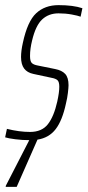

<svg xmlns="http://www.w3.org/2000/svg" viewBox="-34 -538 341 748"><path d="M91 -380Q83 -348 83 -320Q83 -300 89.5 -293Q96 -286 112 -283L181 -269Q207 -264 220 -250Q233 -236 233 -206Q233 -197 230.5 -176Q228 -155 223 -135Q209 -69 183 -35Q157 -1 112 6L31 190H-12L-11 185L80 8Q53 8 25.5 4.5Q-2 1 -14 -3L-7 -36Q41 -24 83 -24Q129 -24 152.5 -54Q176 -84 189 -142Q197 -178 197 -200Q197 -219 190 -225.5Q183 -232 166 -235L96 -250Q72 -255 60 -271Q48 -287 48 -316Q48 -340 55 -371Q73 -455 107 -486.5Q141 -518 194 -518Q251 -518 287 -506L280 -473Q270 -477 245.5 -481.5Q221 -486 194 -486Q156 -486 130.5 -462.5Q105 -439 91 -380Z"/></svg>

Font: Saira Ultra Condensed Thin
Style: Italic
Weight: 100
Width: 1
Italic angle: -12°
Designer: Hector Gatti with collaboration of the Omnibus-Type team
Foundry: Omnibus-Type
Version: Version 1.001; ttfautohint (v1.8)